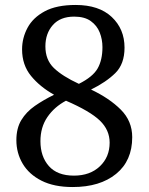

<svg xmlns="http://www.w3.org/2000/svg" viewBox="-20 -744 599 774"><path d="M273 10Q198 10 147.5 -15.5Q97 -41 71.5 -84Q46 -127 46 -179Q46 -227 66 -260Q86 -293 120.5 -317Q155 -341 198 -362Q141 -394 105 -438Q69 -482 69 -545Q69 -591 91 -632Q113 -673 160.5 -698.5Q208 -724 285 -724Q379 -724 430.5 -675.5Q482 -627 482 -552Q482 -486 445 -449.5Q408 -413 347 -383Q421 -348 467 -302Q513 -256 513 -191Q513 -96 448 -43Q383 10 273 10ZM278 -36Q343 -36 382.5 -73.5Q422 -111 422 -169Q422 -220 382.5 -258Q343 -296 246 -338Q199 -313 171 -272Q143 -231 143 -175Q143 -113 177 -74.5Q211 -36 278 -36ZM298 -406Q354 -434 373.5 -468Q393 -502 393 -554Q393 -585 382 -613Q371 -641 346 -659Q321 -677 279 -677Q223 -677 193 -643Q163 -609 163 -557Q163 -503 197 -470Q231 -437 298 -406Z"/></svg>

Font: Noto Serif NP Hmong
Style: Regular
Weight: 400
Designer: Dalton Maag Ltd
Foundry: Dalton Maag Ltd
Version: Version 1.001